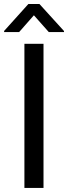

<svg xmlns="http://www.w3.org/2000/svg" viewBox="-31 -927 335 947"><path d="M183.6 -710.9V0H89.4V-710.9ZM163.6 -907.2 284.7 -773.9V-769H209.5L136.2 -851.6L63.5 -769H-10.7V-774.4L108.9 -907.2Z"/></svg>

Font: Vazirmatn RD FD
Style: Regular
Weight: 400
Designer: Saber Rastikerdar
Foundry: Saber Rastikerdar
Version: Version 33.003